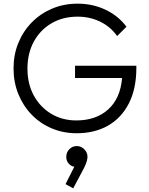

<svg xmlns="http://www.w3.org/2000/svg" viewBox="-20 -719 813 1049"><path d="M399 9Q326 9 263 -17.5Q200 -44 153 -92.5Q106 -141 80 -205.5Q54 -270 54 -345Q54 -420 80 -484Q106 -548 153.5 -596.5Q201 -645 265 -672Q329 -699 404 -699Q486 -699 556 -666Q626 -633 671 -573L620 -522Q584 -573 527.5 -600.5Q471 -628 404 -628Q323 -628 261 -591.5Q199 -555 164.5 -491Q130 -427 130 -344Q130 -261 164.5 -197.5Q199 -134 259.5 -97.5Q320 -61 397 -61Q505 -61 571.5 -121.5Q638 -182 647 -293H390V-360H725V-349Q725 -233 683.5 -153Q642 -73 569 -32Q496 9 399 9ZM338 287 386 192Q369 190 355.5 175Q342 160 342 138Q342 114 358.5 96.5Q375 79 400 79Q423 79 440.5 96.5Q458 114 458 138Q458 148 454 162Q450 176 440 197L380 310Z"/></svg>

Font: Outfit Light
Style: Regular
Weight: 300
Designer: Rodrigo Fuenzalida
Foundry: fragTYPE
Version: Version 1.100; ttfautohint (v1.8.4.7-5d5b)